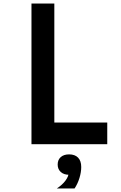

<svg xmlns="http://www.w3.org/2000/svg" viewBox="-20 -820 690 1092"><path d="M159 0V-800H289V-123H590V0ZM373 174Q343 174 325.5 158Q308 142 308 116Q308 89 325.5 73.5Q343 58 373 58Q403 58 420.5 74Q438 90 438 116Q438 142 420.5 158Q403 174 373 174ZM303 252Q335 231 352.5 207Q370 183 370 165L373 58Q406 58 424 76.5Q442 95 442 130Q442 159 432 192Q422 225 404 252Z"/></svg>

Font: Martian Mono SemiCondensed Medium
Style: Regular
Weight: 500
Width: 4
Designer: Roman Shamin
Foundry: Evil Martians
Version: Version 1.000